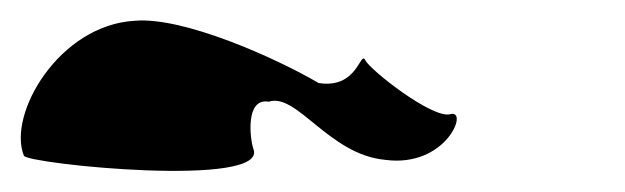

<svg xmlns="http://www.w3.org/2000/svg" viewBox="-33 -486 602 185"><path d="M-10 -336C-7 -328 228 -304 211 -343C208 -352 203 -392 226 -388C253 -397 284 -337 338 -332C397 -324 419 -381 401 -376C384 -371 323 -419 319 -428C314 -438 312 -400 274 -406C233 -430 144 -470 97 -466C24 -462 -26 -376 -10 -336Z"/></svg>

Font: Ampere
Style: RevIta
Weight: 400
Version: Version 1